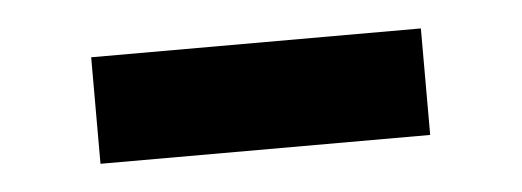

<svg xmlns="http://www.w3.org/2000/svg" viewBox="-25 -398 517 190"><g transform="rotate(-5 233.0 -303.0)"><path d="M396.7 -355.8H69.2V-250H396.7Z"/></g></svg>

Font: RA Gorm Semi Bold
Style: Regular
Weight: 600
Designer: Rasmus Andersson
Foundry: rsms
Version: Version 3.000;hotconv 1.0.109;makeotfexe 2.5.65596